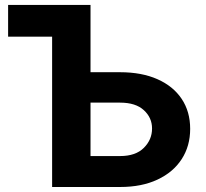

<svg xmlns="http://www.w3.org/2000/svg" viewBox="-20 -747 824 767"><path d="M341.6 -458.5H459.9Q546.2 -458.5 609 -430.6Q671.9 -402.7 705.8 -351.9Q739.7 -301.1 739.7 -232.2Q739.7 -163.7 705.8 -111.3Q671.9 -58.9 609 -29.5Q546.2 0 459.9 0H188.2V-600.5H12.4V-727.3H341.6ZM341.6 -337V-123.6H459.9Q521.7 -123.6 554.5 -156.2Q587.4 -188.9 587.4 -233.7Q587.4 -277 554.5 -307Q521.7 -337 459.9 -337Z"/></svg>

Font: Inter Zeller
Style: Bold
Weight: 700
Designer: Rasmus Andersson; Joe Bland
Foundry: zeller
Version: Version 3.015;git-dec3a8cb1